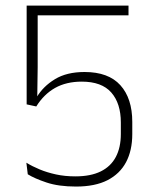

<svg xmlns="http://www.w3.org/2000/svg" viewBox="-20 -659 548 688"><path d="M252.5 9.5Q190 9.5 146.8 -5Q103.5 -19.5 79.5 -34.5L74.5 -76Q95.5 -63 122 -52Q148.5 -41 180.5 -34Q212.5 -27 250 -27Q305 -27 341 -44.8Q377 -62.5 395 -96.5Q413 -130.5 413 -179V-220Q413 -288.5 378.8 -327.5Q344.5 -366.5 273 -366.5Q217.5 -366.5 177.2 -343.8Q137 -321 110 -277.5L75.5 -285V-639H440.5V-604H115V-418L113.5 -309L111.5 -310.5Q134.5 -349.5 176.8 -375.2Q219 -401 283 -401Q368.5 -401 411.2 -353.8Q454 -306.5 454 -222V-178.5Q454 -120 431.8 -78Q409.5 -36 365 -13.2Q320.5 9.5 252.5 9.5Z"/></svg>

Font: Anek Odia ExtraLight
Style: Regular
Weight: 250
Designer: Yesha Goshar & Mahesh Sahu (Odia), Yesha Goshar (Latin)
Foundry: Ek Type
Version: Version 1.003